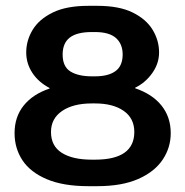

<svg xmlns="http://www.w3.org/2000/svg" viewBox="-20 -629 636 659"><path d="M283 10Q197 10 140.5 -14Q84 -38 57 -79Q30 -120 30 -172Q30 -228 61.5 -267Q93 -306 150 -325V-327Q112 -347 91 -379Q70 -411 70 -449Q70 -490 92 -526.5Q114 -563 161 -586Q208 -609 283 -609H314Q389 -609 435.5 -586Q482 -563 504 -526.5Q526 -490 526 -449Q526 -411 502.5 -378Q479 -345 444 -328V-326Q503 -306 534.5 -266.5Q566 -227 566 -172Q566 -122 538 -80.5Q510 -39 454 -14.5Q398 10 314 10ZM295 -81H306Q374 -81 407.5 -105Q441 -129 441 -176Q441 -223 404.5 -248.5Q368 -274 306 -274H295Q231 -274 193 -248Q155 -222 155 -176Q155 -128 192 -104.5Q229 -81 295 -81ZM295 -367H306Q352 -367 376.5 -385Q401 -403 401 -442Q401 -478 378 -498.5Q355 -519 306 -519H295Q244 -519 219.5 -500Q195 -481 195 -442Q195 -400 222 -383.5Q249 -367 295 -367Z"/></svg>

Font: Red Rose Medium
Style: Regular
Weight: 500
Designer: Jaikishan Patel
Version: Version 2.000